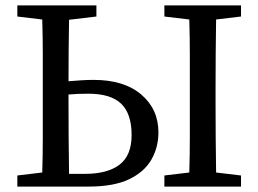

<svg xmlns="http://www.w3.org/2000/svg" viewBox="-20 -689 954 709"><path d="M44 -628V-669H336V-628L235 -616Q234 -560 233.5 -503Q233 -446 233 -389Q257 -391 280.5 -392.5Q304 -394 326 -394Q438 -394 501.5 -340Q565 -286 565 -200Q565 -145 539 -99.5Q513 -54 456.5 -27Q400 0 307 0H44V-41L136 -52Q138 -115 138 -180.5Q138 -246 138 -310V-359Q138 -424 138 -488.5Q138 -553 136 -617ZM587 -628V-669H870V-628L778 -617Q777 -554 776.5 -489Q776 -424 776 -359V-310Q776 -246 776.5 -181.5Q777 -117 778 -52L870 -41V0H587V-41L679 -52Q681 -115 681 -180Q681 -245 681 -310V-359Q681 -424 681 -488.5Q681 -553 679 -617ZM233 -310Q233 -244 233.5 -178Q234 -112 235 -47H294Q377 -47 421.5 -81Q466 -115 466 -190Q466 -269 427.5 -306Q389 -343 306 -343Q265 -343 233 -340Z"/></svg>

Font: Source Serif Pro
Style: Regular
Weight: 400
Designer: Frank Grießhammer
Foundry: Adobe Systems Incorporated
Version: Version 3.001;hotconv 1.0.111;makeotfexe 2.5.65597